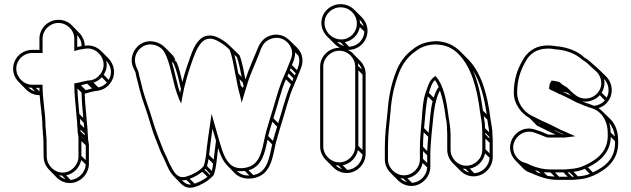

<svg xmlns="http://www.w3.org/2000/svg" viewBox="-20 -769 3024 920"><path d="M336 -584V-524L345 -527C356 -530 367 -533 378 -534L390 -536C451 -545 504 -471 461 -414C448 -397 432 -387 412 -384L400 -383C384 -380 365 -375 352 -372C347 -372 341 -370 336 -369V-363C336 -311 343 -267 346 -219C347 -202 350 -186 350 -172V-167C351 -159 352 -149 352 -137V-136C354 -127 355 -118 356 -111V-19C356 22 321 58 280 58C239 58 204 22 204 -19L203 -100C203 -114 200 -128 200 -140V-142C199 -151 198 -159 198 -167C198 -230 184 -290 184 -356V-363H134C93 -363 58 -399 58 -440C58 -481 92 -515 134 -515H184V-584C184 -625 219 -659 260 -659C301 -659 336 -625 336 -584ZM183 -167C183 -166 185 -140 185 -140C185 -125 188 -111 188 -100L189 -19C189 6 199 28 216 45L251 81C268 98 290 108 315 108C364 108 406 65 406 16V-76C405 -84 404 -92 402 -102C402 -112 401 -124 400 -133V-137C400 -153 397 -169 396 -185C393 -232 387 -272 386 -321H388H389C405 -325 420 -330 437 -333L449 -334C473 -339 493 -349 508 -370C538 -410 529 -460 499 -490L464 -525C445 -544 417 -555 386 -550C386 -574 375 -596 359 -612L324 -648C307 -665 285 -674 260 -674C210 -674 169 -633 169 -584V-530H134C84 -530 43 -490 43 -440C43 -415 53 -393 70 -376L105 -340C122 -323 144 -313 169 -313H170C173 -265 183 -213 183 -167ZM492 -374C481 -361 467 -353 451 -350L428 -373C443 -378 457 -387 468 -399ZM501 -386 477 -411C491 -433 494 -456 489 -478C512 -455 520 -418 501 -386ZM421 -345C410 -342 400 -339 391 -337L368 -360C378 -363 387 -366 398 -368ZM371 -325C371 -282 376 -243 379 -204L360 -223C357 -265 352 -302 351 -345ZM381 -181C382 -172 383 -163 384 -156L364 -175C364 -183 364 -192 363 -200ZM387 -98 388 -97 370 -114V-115ZM386 -120 366 -140V-148L385 -129C385 -126 386 -123 386 -120ZM391 -73V-2L370 -22V-93ZM391 19C389 57 356 91 318 93L297 71C333 64 362 34 369 -2ZM294 90C282 86 272 80 263 71C268 72 272 72 277 72ZM148 -331C136 -335 125 -341 116 -350C121 -349 126 -349 131 -349ZM371 -548C364 -547 358 -546 350 -544V-584C350 -590 350 -595 349 -601C363 -587 371 -569 371 -549ZM152 -348H169V-331Z M631 -506C643 -539 680 -568 728 -551C748 -544 762 -531 771 -513L777 -500C802 -442 809 -364 835 -303C836 -299 836 -297 838 -294L848 -273L852 -296C865 -369 883 -427 905 -488C918 -524 937 -567 964 -579C993 -592 1018 -576 1040 -563C1052 -555 1061 -549 1069 -541L1080 -531C1093 -499 1100 -453 1108 -412C1112 -392 1116 -371 1120 -352C1123 -335 1129 -319 1132 -304L1138 -277L1146 -304C1155 -331 1167 -376 1175 -397C1193 -444 1214 -489 1231 -536C1241 -559 1253 -573 1276 -582C1322 -600 1362 -573 1375 -539C1387 -509 1374 -486 1363 -458C1360 -451 1357 -442 1353 -433L1341 -405C1313 -345 1296 -268 1274 -202C1266 -172 1257 -148 1250 -117C1234 -41 1225 23 1155 35C1120 41 1097 32 1080 15C1050 -15 1038 -72 1023 -121C1017 -141 1010 -167 1003 -191L994 -224L989 -190C981 -138 972 -74 967 -24C965 -6 961 12 956 26C941 48 903 68 873 77C833 89 815 59 802 33C789 13 782 -12 769 -36C761 -52 749 -87 740 -108C729 -136 716 -175 706 -209C693 -253 676 -294 664 -339C659 -359 652 -389 647 -407L643 -427C632 -449 620 -476 631 -506ZM626 -429C627 -426 628 -426 629 -423L633 -403C638 -385 645 -356 650 -336C662 -289 679 -248 692 -205C702 -171 714 -131 726 -102C735 -81 746 -49 755 -30C774 4 785 48 813 76L848 112C863 127 885 136 913 127C941 119 972 101 990 84C998 76 1003 73 1005 67C1018 29 1019 -14 1025 -60C1035 -28 1048 3 1070 25L1105 61C1125 81 1154 91 1193 85C1275 71 1285 -6 1300 -78C1308 -108 1316 -133 1324 -162C1346 -228 1363 -306 1390 -364L1402 -392C1406 -401 1409 -410 1412 -417C1422 -442 1438 -472 1424 -509C1420 -520 1412 -532 1403 -541L1367 -576C1345 -598 1310 -612 1271 -597C1244 -587 1228 -567 1217 -542C1197 -492 1173 -442 1156 -388C1148 -428 1141 -471 1128 -504C1116 -516 1104 -527 1092 -539C1077 -553 1067 -564 1048 -576C1027 -589 994 -609 957 -593C922 -577 903 -529 891 -494C877 -455 864 -417 854 -376C846 -409 839 -442 826 -472L816 -482L820 -484C816 -493 810 -502 803 -509L768 -544C759 -553 747 -560 734 -565C677 -586 631 -551 617 -512C608 -488 609 -464 620 -442ZM1143 -374C1144 -368 1146 -362 1147 -357L1144 -348L1134 -358C1132 -369 1129 -379 1127 -390ZM1138 -400 1122 -417C1116 -447 1111 -478 1103 -507L1115 -495C1125 -469 1131 -434 1138 -400ZM1410 -502C1419 -476 1412 -456 1403 -433L1379 -457C1386 -475 1395 -495 1394 -518ZM1397 -418C1396 -415 1394 -411 1393 -408L1369 -432C1370 -435 1372 -439 1373 -442ZM1386 -393 1381 -380 1357 -404 1363 -417ZM1374 -365C1349 -309 1333 -240 1313 -179L1290 -202C1310 -263 1326 -334 1350 -389ZM1308 -162C1301 -139 1294 -118 1288 -94L1265 -117C1271 -141 1278 -163 1285 -186ZM1284 -77C1269 -5 1259 57 1194 70L1171 47C1236 29 1249 -36 1262 -100ZM1175 72C1148 73 1129 64 1115 50C1126 52 1139 52 1153 50ZM1001 15C1000 27 998 39 995 50L972 27C975 16 977 5 979 -7ZM1004 -4 982 -26C986 -64 992 -109 998 -152C1003 -133 1010 -114 1015 -95C1011 -64 1007 -32 1004 -4ZM988 65 985 68 960 44 964 40ZM974 78C958 91 934 104 913 111L889 88C911 80 933 67 949 54ZM896 115C875 117 863 106 852 95C858 95 866 95 873 93ZM1231 -536ZM847 -343C846 -337 844 -330 843 -324C827 -369 818 -425 803 -474L813 -463C828 -427 837 -385 847 -343Z M1520 -659C1520 -634 1531 -611 1548 -594L1584 -558C1591 -551 1599 -545 1608 -540H1606C1556 -540 1514 -499 1514 -450V-67C1514 -42 1525 -19 1542 -2L1577 33C1593 49 1616 60 1641 60C1691 60 1732 17 1732 -32V-415C1732 -440 1721 -462 1705 -478L1670 -514C1663 -521 1655 -526 1647 -530H1650C1700 -530 1741 -571 1741 -621C1741 -647 1730 -670 1713 -687L1678 -722C1661 -739 1638 -749 1612 -749C1562 -749 1520 -710 1520 -659ZM1682 -450V-67C1682 -26 1647 9 1606 9C1565 9 1529 -26 1529 -67V-450C1529 -491 1565 -526 1606 -526C1647 -526 1682 -491 1682 -450ZM1717 -412V-50L1697 -70V-432ZM1714 -436 1696 -453C1696 -458 1696 -462 1695 -467C1704 -458 1710 -448 1714 -436ZM1717 -29C1715 10 1683 43 1644 45L1622 23C1659 16 1688 -14 1695 -50ZM1620 42C1608 38 1597 32 1588 23C1593 24 1597 24 1602 24ZM1726 -618C1724 -578 1693 -547 1653 -545L1632 -567C1669 -574 1697 -602 1704 -639ZM1723 -642 1705 -659C1705 -665 1704 -670 1703 -675C1712 -666 1719 -655 1723 -642ZM1629 -548C1616 -552 1604 -559 1595 -568C1600 -567 1606 -566 1612 -566ZM1690 -656C1690 -614 1657 -580 1615 -580C1572 -580 1535 -616 1535 -659C1535 -701 1570 -734 1612 -734C1655 -734 1690 -699 1690 -656Z M1839 -5V-63C1839 -121 1845 -173 1851 -231C1856 -304 1870 -362 1890 -415C1907 -461 1934 -498 1971 -523C1994 -542 2023 -554 2062 -556C2115 -556 2149 -538 2176 -511C2238 -449 2266 -347 2280 -234C2284 -204 2290 -185 2290 -152C2291 -141 2291 -131 2291 -123V-51C2291 -9 2255 25 2214 25C2173 25 2139 -10 2139 -51V-123C2139 -156 2133 -186 2129 -212C2120 -283 2106 -365 2066 -405L2061 -401C2036 -384 2029 -351 2019 -324C2003 -280 2003 -204 1997 -153C1995 -127 1992 -89 1992 -63V-5C1992 36 1957 71 1916 71C1875 71 1839 36 1839 -5ZM2315 -196C2318 -173 2322 -157 2324 -135L2304 -155C2304 -178 2301 -195 2298 -213ZM2312 -221 2294 -239C2285 -307 2271 -374 2247 -430C2281 -376 2301 -300 2312 -221ZM2325 -113V-106L2305 -126V-133ZM2326 -85V-34L2306 -54V-105ZM2326 -13C2324 26 2291 59 2252 61L2231 39C2268 32 2297 3 2304 -34ZM2228 58C2216 54 2206 48 2197 39C2202 40 2206 40 2211 40ZM2053 -284C2042 -242 2039 -182 2034 -133L2012 -155C2017 -202 2020 -265 2030 -307ZM2058 -301 2035 -324C2043 -349 2049 -371 2064 -385C2071 -377 2077 -364 2082 -352C2070 -337 2064 -319 2058 -301ZM2032 -114C2030 -94 2028 -67 2027 -45L2007 -66C2007 -86 2008 -113 2010 -135ZM2027 -25V12L2007 -8V-45ZM2027 33C2025 72 1993 105 1954 107L1932 85C1969 78 1998 49 2005 12ZM1930 104C1918 100 1907 94 1898 85C1903 86 1907 86 1912 86ZM2122 -146C2123 -138 2123 -129 2123 -123V-51C2123 -26 2134 -3 2151 14L2186 49C2202 65 2224 76 2249 76C2299 76 2341 34 2341 -16V-88C2341 -97 2341 -106 2340 -117C2340 -152 2334 -172 2330 -201C2316 -315 2287 -421 2222 -486L2186 -522C2157 -551 2119 -572 2062 -572V-571C2020 -569 1987 -556 1961 -535C1922 -507 1894 -470 1876 -421C1855 -366 1842 -306 1837 -233C1831 -176 1824 -122 1824 -63V-5C1824 20 1835 43 1852 60L1887 95C1903 111 1926 122 1951 122C2001 122 2042 79 2042 30V-28C2042 -53 2045 -91 2047 -116C2056 -194 2058 -282 2088 -335C2101 -298 2110 -253 2115 -210C2118 -193 2121 -182 2121 -169C2122 -163 2122 -155 2122 -146Z M2593 -130H2592C2577 -138 2559 -143 2544 -148C2488 -167 2442 -130 2429 -91C2416 -54 2430 -20 2452 2L2487 38C2497 48 2508 55 2522 59C2563 76 2598 93 2656 93H2718C2727 93 2737 92 2747 91C2778 88 2793 85 2822 73C2886 44 2947 -2 2942 -96C2942 -140 2928 -175 2903 -200L2867 -235C2861 -241 2855 -246 2848 -251C2867 -257 2883 -268 2894 -284C2922 -323 2914 -373 2885 -402L2849 -437C2846 -440 2844 -442 2839 -446C2819 -462 2806 -479 2779 -494C2777 -495 2775 -498 2774 -499C2745 -524 2706 -539 2661 -546H2660C2649 -546 2628 -551 2615 -551H2603C2543 -551 2503 -518 2482 -476C2459 -435 2442 -389 2442 -324C2442 -270 2479 -224 2518 -203L2553 -167L2604 -142C2617 -136 2630 -130 2642 -124H2608C2605 -124 2598 -128 2593 -130ZM2611 -343C2620 -338 2629 -333 2639 -329L2654 -322L2659 -317L2661 -319C2690 -305 2718 -292 2745 -277C2751 -274 2758 -273 2763 -270L2779 -263L2794 -258C2800 -255 2803 -254 2808 -253C2859 -240 2892 -194 2892 -131C2897 -45 2843 -5 2781 24C2754 36 2740 38 2710 41C2700 42 2691 43 2683 43H2621C2579 43 2547 33 2519 21C2510 14 2499 13 2492 10C2457 0 2428 -43 2443 -86C2454 -119 2494 -149 2540 -134C2557 -128 2574 -121 2589 -115C2595 -112 2601 -110 2608 -110H2680C2684 -110 2689 -110 2694 -111L2737 -116L2685 -139C2657 -150 2632 -166 2602 -179C2593 -183 2583 -187 2575 -191L2525 -216C2490 -234 2458 -276 2458 -324C2458 -386 2474 -430 2496 -470C2515 -508 2549 -536 2603 -536H2615C2625 -536 2646 -531 2659 -531C2702 -525 2738 -510 2764 -488C2767 -485 2768 -484 2771 -482C2795 -469 2807 -452 2829 -434C2858 -412 2875 -367 2847 -328C2825 -297 2778 -285 2741 -311C2727 -321 2711 -336 2697 -350C2684 -357 2672 -365 2663 -374C2661 -375 2657 -378 2648 -379C2640 -381 2632 -382 2623 -383L2614 -367V-366C2612 -358 2612 -352 2611 -343ZM2878 -288C2865 -273 2847 -264 2827 -262C2817 -266 2810 -268 2800 -272L2785 -277L2771 -283C2802 -278 2834 -291 2854 -313ZM2887 -301 2863 -325C2876 -346 2879 -370 2874 -391C2896 -369 2904 -332 2887 -301ZM2927 -92C2930 -10 2881 29 2821 57L2797 33C2853 6 2904 -36 2907 -113ZM2926 -115 2906 -134C2906 -151 2903 -167 2899 -181C2913 -164 2923 -142 2926 -115ZM2806 64C2786 72 2773 74 2749 76L2728 54C2748 52 2761 49 2782 40ZM2730 77C2727 77 2724 78 2721 78L2700 57C2703 57 2705 56 2708 56ZM2700 78H2659L2639 57H2680ZM2638 77C2625 76 2613 76 2602 73L2585 56C2595 57 2606 57 2618 57ZM2572 63C2566 61 2560 59 2555 57L2544 46C2549 48 2554 49 2559 51ZM2639 -143 2636 -146C2654 -137 2672 -129 2678 -126L2679 -125H2675C2663 -131 2652 -137 2639 -143ZM2569 -176 2562 -180 2560 -182 2568 -178ZM2701 -324C2706 -319 2711 -315 2717 -310C2703 -317 2688 -324 2673 -330C2676 -329 2678 -329 2682 -328Z"/></svg>

Font: Blanket
Style: Ugh
Weight: 900
Foundry: Cannot Into Space Fonts
Version: Version 0.9